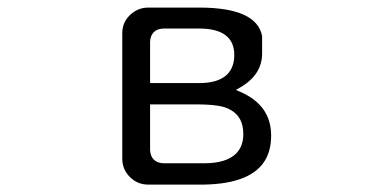

<svg xmlns="http://www.w3.org/2000/svg" viewBox="-20 -498 1040 519"><path d="M385.7 -273.4V-384.8Q386.2 -401.4 395.5 -410.9Q404.8 -420.4 422.9 -420.9H518.6Q572.3 -420.9 595.7 -397.5Q613.3 -379.9 613.3 -349.6Q613.3 -316.4 594.2 -296.9Q570.3 -273.4 518.6 -273.4ZM385.7 -215.8H510.7Q543.9 -215.8 566.2 -212.6Q588.4 -209.5 601.1 -202.1Q637.7 -183.6 637.7 -135.7Q637.7 -102.5 618.2 -83Q591.8 -56.6 531.2 -56.6H422.9Q404.8 -57.1 395.5 -66.9Q386.2 -76.2 385.7 -92.8ZM688.5 -400.9Q673.3 -477.5 518.6 -477.5H380.9Q351.6 -477.5 330.1 -456.1Q310.5 -436.5 310.5 -408.2V-69.3Q310.5 -40 331.1 -19.5Q351.6 1 380.9 1H530.3Q662.1 -1 698.7 -68.4Q712.9 -94.7 712.9 -131.8Q712.9 -213.4 629.9 -249.5L617.7 -254.9L629.4 -261.7Q688.5 -295.9 688.5 -353.5ZM601.1 -202.1 600.6 -202.6Q600.6 -202.1 601.1 -202.1Z"/></svg>

Font: YuPearl-Light
Style: Light
Weight: 300
Designer: Max Yao
Foundry: Max-Everyday
Version: Version 1.011; ttfautohint (v1.8.3)